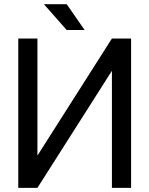

<svg xmlns="http://www.w3.org/2000/svg" viewBox="-20 -909 723 929"><path d="M521.5 -722.7H614.3V0H521.5V-566.4L161.1 0H68.4V-722.7H161.1V-156.2ZM302.7 -763.7H389.6L302.7 -888.7H192.4Z"/></svg>

Font: Giphurs
Style: Regular
Weight: 400
Version: Version 2.010